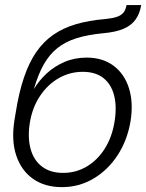

<svg xmlns="http://www.w3.org/2000/svg" viewBox="-20 -748 592 778"><path d="M231 10.3Q161.6 10.3 114 -23.2Q66.4 -56.6 45.9 -117.7Q25.4 -178.7 38.6 -261.2L43.9 -293Q56.6 -373 76.9 -433.3Q97.2 -493.7 126.5 -536.4Q155.8 -579.1 195.8 -606.9Q235.8 -634.8 288.3 -650.1Q340.8 -665.5 407.2 -670.9Q436.5 -673.8 454.1 -679.9Q471.7 -686 480.7 -697.5Q489.7 -709 492.7 -727.5H552.2Q546.4 -692.4 529.1 -668.5Q511.7 -644.5 480 -631.1Q448.2 -617.7 397.9 -613.3Q335.9 -607.4 290.5 -593.3Q245.1 -579.1 212.6 -553.2Q180.2 -527.3 157.2 -486.8Q134.3 -446.3 117.7 -388.2H118.2Q138.2 -421.9 169.4 -450.7Q200.7 -479.5 241.7 -497.1Q282.7 -514.6 331.1 -514.6Q396.5 -514.6 440.7 -481.2Q484.9 -447.8 502.9 -389.4Q521 -331.1 508.8 -255.9Q495.6 -178.7 456.3 -118.7Q417 -58.6 358.6 -24.2Q300.3 10.3 231 10.3ZM235.8 -47.4Q287.6 -47.4 331.1 -73Q374.5 -98.6 404.1 -145Q433.6 -191.4 443.8 -252.9Q454.1 -314.5 442.6 -360.4Q431.2 -406.2 399.2 -431.6Q367.2 -457 315.4 -457Q263.2 -457 218.3 -431.4Q173.3 -405.8 142.3 -359.4Q111.3 -313 101.1 -252Q91.3 -191.4 103.8 -145.3Q116.2 -99.1 149.9 -73.2Q183.6 -47.4 235.8 -47.4Z"/></svg>

Font: Inter 28pt Light
Style: Italic
Weight: 300
Italic angle: -9.3988°
Designer: Rasmus Andersson
Foundry: rsms
Version: Version 4.001;git-66647c0bb